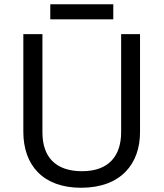

<svg xmlns="http://www.w3.org/2000/svg" viewBox="-20 -875 771 905"><path d="M514 -855H217V-784H514ZM640 -252V-714H551V-252C551 -144 496 -68 367 -68C242 -68 180 -135 180 -251V-714H90V-254C90 -95 184 10 362 10C551 10 640 -104 640 -252Z"/></svg>

Font: Noto Sans Arabic
Style: Regular
Weight: 400
Designer: Monotype Design Team, Nadine Chahine, Nizar Qandah and Khaled Hosny
Foundry: Monotype Imaging Inc.
Version: Version 2.012